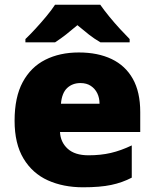

<svg xmlns="http://www.w3.org/2000/svg" viewBox="-20 -786 658 816"><path d="M315 -563Q396 -563 454.5 -535Q513 -507 544.5 -451Q576 -395 576 -310V-225H235Q237 -182 267.5 -154Q298 -126 356 -126Q408 -126 451 -136Q494 -146 540 -168V-31Q500 -10 452.5 0Q405 10 333 10Q249 10 183.5 -19.5Q118 -49 80 -112Q42 -175 42 -273Q42 -373 76.5 -437Q111 -501 172.5 -532Q234 -563 315 -563ZM322 -433Q288 -433 265.5 -412Q243 -391 239 -345H403Q403 -370 393.5 -389.5Q384 -409 366 -421Q348 -433 322 -433ZM406 -766Q422 -743 444.5 -715.5Q467 -688 490.5 -662.5Q514 -637 531 -620V-606H407Q381 -621 358 -639Q335 -657 309 -679Q283 -657 261.5 -640Q240 -623 214 -606H88V-620Q107 -638 130.5 -663.5Q154 -689 176.5 -716Q199 -743 214 -766Z"/></svg>

Font: Noto Sans Hebrew Thin Black
Style: Regular
Weight: 900
Version: Version 3.001